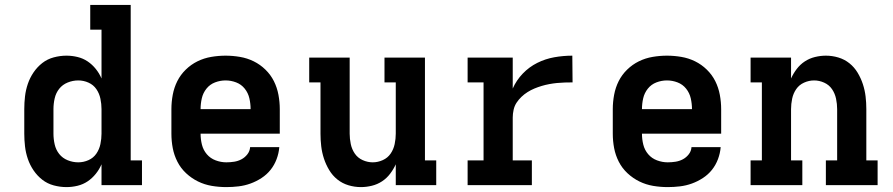

<svg xmlns="http://www.w3.org/2000/svg" viewBox="-20 -755 3640 783"><path d="M251 8Q225 8 199 1Q173 -6 152.5 -22Q132 -38 117 -60Q102 -82 93.5 -107Q85 -132 82 -158Q79 -184 79 -210V-310Q79 -336 82 -362Q85 -388 93.5 -413Q102 -438 117 -460Q132 -482 152.5 -498Q173 -514 199 -521Q225 -528 251 -528Q274 -528 296.5 -522.5Q319 -517 337.5 -504.5Q356 -492 370.5 -474Q385 -456 394 -435V-634H348V-735H513V-101H559V0H394V-85Q385 -64 370.5 -46Q356 -28 337.5 -15.5Q319 -3 296.5 2.5Q274 8 251 8ZM299 -93Q321 -93 341 -102Q361 -111 373 -128.5Q385 -146 389.5 -167.5Q394 -189 394 -210V-310Q394 -331 389.5 -352.5Q385 -374 373 -391.5Q361 -409 341 -418Q321 -427 299 -427Q277 -427 256 -418.5Q235 -410 221.5 -393Q208 -376 203 -354Q198 -332 198 -310V-210Q198 -188 203 -166Q208 -144 221.5 -127Q235 -110 256 -101.5Q277 -93 299 -93Z M903 8Q873 8 843.5 3Q814 -2 787.5 -15Q761 -28 739 -48.5Q717 -69 703.5 -95.5Q690 -122 684.5 -151Q679 -180 679 -210V-310Q679 -339 684.5 -368.5Q690 -398 703 -424Q716 -450 737.5 -471Q759 -492 785.5 -505Q812 -518 841.5 -523Q871 -528 900 -528Q929 -528 958.5 -523Q988 -518 1014.5 -505Q1041 -492 1062.5 -471Q1084 -450 1097 -424Q1110 -398 1115.5 -368.5Q1121 -339 1121 -310V-210H798Q798 -187 803.5 -165Q809 -143 823.5 -126Q838 -109 859.5 -101Q881 -93 903 -93Q919 -93 935 -95.5Q951 -98 965 -105.5Q979 -113 989 -126Q999 -139 1000 -155H1119Q1117 -130 1108 -106Q1099 -82 1083.5 -62.5Q1068 -43 1046.5 -29Q1025 -15 1001.5 -6.5Q978 2 953 5Q928 8 903 8ZM1002 -310Q1002 -332 997 -354Q992 -376 978 -393.5Q964 -411 943 -419Q922 -427 900 -427Q878 -427 857 -419Q836 -411 822 -393.5Q808 -376 803 -354Q798 -332 798 -310Z M1452 8Q1426 8 1401 0.5Q1376 -7 1356 -23Q1336 -39 1322.5 -61.5Q1309 -84 1301 -108.5Q1293 -133 1290 -158.5Q1287 -184 1287 -210V-419H1241V-520H1406V-210Q1406 -189 1410.5 -167.5Q1415 -146 1427 -128.5Q1439 -111 1459 -102Q1479 -93 1500 -93Q1521 -93 1541 -102Q1561 -111 1573 -128.5Q1585 -146 1589.5 -167.5Q1594 -189 1594 -210V-419H1548V-520H1713V-101H1759V0H1594V-85Q1585 -65 1571 -46.5Q1557 -28 1538 -15.5Q1519 -3 1496.5 2.5Q1474 8 1452 8Z M1887 0V-101H1952V-419H1887V-520H2071V-394Q2086 -428 2112 -455Q2138 -482 2171 -498.5Q2204 -515 2240.5 -521.5Q2277 -528 2314 -528L2315 -419Q2299 -419 2283 -418.5Q2267 -418 2251.5 -416.5Q2236 -415 2220 -412Q2204 -409 2189 -404.5Q2174 -400 2159.5 -394Q2145 -388 2131.5 -379.5Q2118 -371 2106.5 -360Q2095 -349 2086.5 -336Q2078 -323 2074.5 -307Q2071 -291 2071 -276V-101H2149V0Z M2703 8Q2673 8 2643.5 3Q2614 -2 2587.5 -15Q2561 -28 2539 -48.5Q2517 -69 2503.5 -95.5Q2490 -122 2484.5 -151Q2479 -180 2479 -210V-310Q2479 -339 2484.5 -368.5Q2490 -398 2503 -424Q2516 -450 2537.5 -471Q2559 -492 2585.5 -505Q2612 -518 2641.5 -523Q2671 -528 2700 -528Q2729 -528 2758.5 -523Q2788 -518 2814.5 -505Q2841 -492 2862.5 -471Q2884 -450 2897 -424Q2910 -398 2915.5 -368.5Q2921 -339 2921 -310V-210H2598Q2598 -187 2603.5 -165Q2609 -143 2623.5 -126Q2638 -109 2659.5 -101Q2681 -93 2703 -93Q2719 -93 2735 -95.5Q2751 -98 2765 -105.5Q2779 -113 2789 -126Q2799 -139 2800 -155H2919Q2917 -130 2908 -106Q2899 -82 2883.5 -62.5Q2868 -43 2846.5 -29Q2825 -15 2801.5 -6.5Q2778 2 2753 5Q2728 8 2703 8ZM2802 -310Q2802 -332 2797 -354Q2792 -376 2778 -393.5Q2764 -411 2743 -419Q2722 -427 2700 -427Q2678 -427 2657 -419Q2636 -411 2622 -393.5Q2608 -376 2603 -354Q2598 -332 2598 -310Z M3041 0V-101H3087V-419H3041V-520H3206V-435Q3215 -455 3229 -473.5Q3243 -492 3262 -504.5Q3281 -517 3303.5 -522.5Q3326 -528 3348 -528Q3374 -528 3399 -520.5Q3424 -513 3444 -497Q3464 -481 3477.5 -458.5Q3491 -436 3499 -411.5Q3507 -387 3510 -361.5Q3513 -336 3513 -310V-101H3559V0H3348V-101H3394V-310Q3394 -331 3389.5 -352.5Q3385 -374 3373 -391.5Q3361 -409 3341 -418Q3321 -427 3300 -427Q3279 -427 3259 -418Q3239 -409 3227 -391.5Q3215 -374 3210.5 -352.5Q3206 -331 3206 -310V-101H3252V0Z"/></svg>

Font: Iosevka Plex Etoile
Style: Bold
Weight: 700
Designer: Belleve Invis
Foundry: Belleve Invis
Version: Version 25.1.1; ttfautohint (v1.8.4)